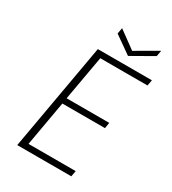

<svg xmlns="http://www.w3.org/2000/svg" viewBox="-208 -983 977 1092"><g transform="rotate(30 280.5 -437.0)"><path d="M516 -835 374 -754 259 -835 266 -874 380 -791 523 -874ZM244 -664 192 -371H472L466 -333H186L134 -38H444L437 0H82L206 -702H561L554 -664Z"/></g></svg>

Font: Fz Poppins ExtLt
Style: Italic
Weight: 200
Italic angle: -10°
Designer: Ninad Kale (Devanagari), Jonny Pinhorn (Latin)
Foundry: Indian Type Foundry
Version: Vit hóa bi Vntype.Com & FontZin.Com